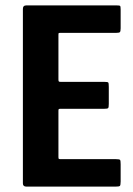

<svg xmlns="http://www.w3.org/2000/svg" viewBox="-20 -693 495 713"><path d="M78 0Q65 0 65 -12V-660Q65 -673 78 -673H412Q424 -673 426 -671Q428 -669 428 -658V-588Q428 -576 425 -573.5Q422 -571 412 -571H206Q199 -571 198 -570Q197 -569 197 -563V-398Q197 -392 198.5 -390.5Q200 -389 205 -389H367Q380 -389 382 -386.5Q384 -384 384 -370V-307Q384 -294 381.5 -291.5Q379 -289 367 -289H205Q200 -289 198.5 -288Q197 -287 197 -282V-111Q197 -105 198 -103.5Q199 -102 205 -102H410Q424 -102 426 -99Q428 -96 428 -83V-19Q428 -5 425 -2.5Q422 0 409 0Z"/></svg>

Font: Glory Thin
Style: Bold
Weight: 700
Version: Version 1.011